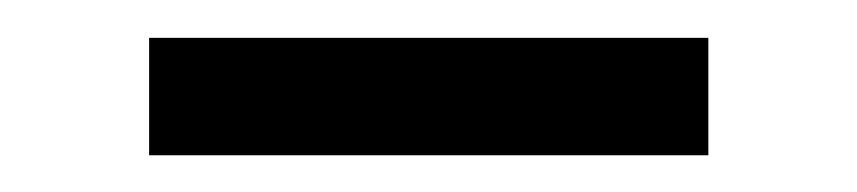

<svg xmlns="http://www.w3.org/2000/svg" viewBox="-20 -367 460 103"><path d="M60 -283.7V-346.7H360V-283.7Z"/></svg>

Font: Hauora
Style: Regular
Weight: 400
Designer: Wayne Shih
Foundry: WCYS
Version: Version 1.001